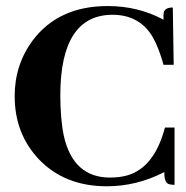

<svg xmlns="http://www.w3.org/2000/svg" viewBox="-20 -616 626 645"><path d="M532.2 -38.1Q531.2 -1 548.8 2.9Q555.7 4.9 566.4 4.9V-187.5H534.2Q498 -51.8 406.2 -26.4Q380.9 -19.5 349.6 -19.5Q225.6 -19.5 194.3 -160.2Q182.6 -215.8 182.6 -297.9Q183.6 -565.4 357.4 -566.4Q449.2 -566.4 493.2 -491.2Q513.7 -455.1 529.3 -398.4H563.5L560.5 -590.8Q535.2 -590.8 530.3 -575.2Q528.3 -565.4 529.3 -549.8Q444.3 -595.7 341.8 -595.7Q177.7 -595.7 90.8 -481.4Q29.3 -399.4 29.3 -293Q29.3 -167 110.4 -81.1Q197.3 9.8 338.9 9.8Q439.5 9.8 532.2 -38.1Z"/></svg>

Font: Abhaya Libre ExtraBold
Style: Regular
Weight: 800
Designer: Pushpananda Ekanayake, Sol Matas, Pathum Egodawatta
Foundry: Mooniak
Version: Version 1.050 ; ttfautohint (v1.6)